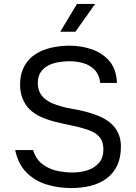

<svg xmlns="http://www.w3.org/2000/svg" viewBox="-20 -947 692 975"><path d="M342 8Q275 8 215.5 -10.5Q156 -29 114 -71.5Q72 -114 57 -185H148Q162 -140 193.5 -115Q225 -90 266 -80.5Q307 -71 348 -71Q389 -71 424.5 -82.5Q460 -94 482.5 -120Q505 -146 505 -187Q505 -219 493.5 -239Q482 -259 461.5 -271.5Q441 -284 413 -292Q376 -304 334 -312Q292 -320 251.5 -331Q211 -342 176 -359Q157 -369 139.5 -383.5Q122 -398 109.5 -417.5Q97 -437 89.5 -462Q82 -487 82 -517Q82 -562 96 -595Q110 -628 134 -651Q158 -674 190 -688Q222 -702 258.5 -708.5Q295 -715 332 -715Q393 -715 446.5 -696.5Q500 -678 535.5 -637Q571 -596 574 -526H489Q484 -568 461 -592Q438 -616 404 -626Q370 -636 332 -636Q304 -636 275.5 -631Q247 -626 223.5 -613.5Q200 -601 186 -579.5Q172 -558 172 -525Q172 -499 181.5 -479Q191 -459 207.5 -445.5Q224 -432 244 -423Q292 -403 350.5 -393.5Q409 -384 460 -366Q490 -356 515 -341Q540 -326 557.5 -306Q575 -286 584.5 -260.5Q594 -235 594 -203Q594 -145 574 -104.5Q554 -64 519 -39Q484 -14 438.5 -3Q393 8 342 8ZM286 -786 371 -927H463L363 -786Z"/></svg>

Font: Onest
Style: Regular
Weight: 400
Designer: Dmitri Voloshin, Andrey Kudryavtsev
Foundry: Dmitri Voloshin, Andrey Kudryavtsev
Version: Version 1.000;gftools[0.9.33]